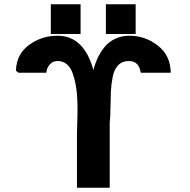

<svg xmlns="http://www.w3.org/2000/svg" viewBox="-20 -883 892 903"><path d="M219 -723V-863H359V-723ZM478 -723V-863H618V-723ZM55 -550Q57 -628 116.5 -671.5Q176 -715 250 -715Q375 -715 419 -554Q427 -584 439.5 -610.5Q452 -637 471.5 -661.5Q491 -686 521.5 -700.5Q552 -715 589 -715Q663 -715 722.5 -668.5Q782 -622 783 -541H642Q634 -596 586 -596Q555 -596 536 -576.5Q517 -557 510 -521.5Q503 -486 501.5 -452Q500 -418 499.5 -373.5Q499 -329 496 -306V0H342V-255Q342 -262 343 -292.5Q344 -323 344.5 -350Q345 -377 343.5 -414.5Q342 -452 336.5 -482Q331 -512 321.5 -539Q312 -566 294 -581Q276 -596 252 -596Q243 -596 233 -593Q223 -590 211.5 -576.5Q200 -563 198 -541H67Z"/></svg>

Font: Coval
Style: Heavy
Weight: 900
Foundry: Context Ltd
Version: Version 001.000